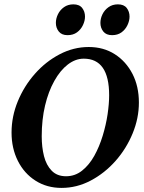

<svg xmlns="http://www.w3.org/2000/svg" viewBox="-20 -872 674 901"><path d="M268.6 9.8Q200.2 9.8 147 -23.9Q93.8 -57.6 64 -116.7Q34.2 -175.8 34.2 -250Q34.2 -325.2 63.5 -396.5Q92.8 -467.8 143.6 -525.4Q194.3 -583 259.8 -617.2Q325.2 -651.4 396.5 -651.4Q465.8 -651.4 518.6 -617.7Q571.3 -584 601.6 -525.4Q631.8 -466.8 631.8 -390.6Q631.8 -317.4 602.5 -246.1Q573.2 -174.8 522.5 -117.2Q471.7 -59.6 406.2 -24.9Q340.8 9.8 268.6 9.8ZM290 -44.9Q332 -44.9 365.2 -71.3Q398.4 -97.7 422.4 -140.6Q446.3 -183.6 461.9 -234.9Q477.5 -286.1 484.9 -335.9Q492.2 -385.7 492.2 -424.8Q492.2 -596.7 373 -596.7Q334 -596.7 298.3 -569.3Q262.7 -542 234.9 -492.2Q207 -442.4 191.4 -376.5Q175.8 -310.5 175.8 -232.4Q175.8 -181.6 186.5 -139.2Q197.3 -96.7 222.7 -70.8Q248 -44.9 290 -44.9ZM505.9 -707Q478.5 -707 464.8 -724.1Q451.2 -741.2 451.2 -764.6Q451.2 -785.2 460.9 -805.2Q470.7 -825.2 489.3 -838.4Q507.8 -851.6 533.2 -851.6Q561.5 -851.6 574.7 -834.5Q587.9 -817.4 587.9 -793.9Q587.9 -774.4 578.1 -753.9Q568.4 -733.4 550.3 -720.2Q532.2 -707 505.9 -707ZM296.9 -707Q269.5 -707 255.9 -724.1Q242.2 -741.2 242.2 -764.6Q242.2 -785.2 252 -805.2Q261.7 -825.2 280.3 -838.4Q298.8 -851.6 324.2 -851.6Q352.5 -851.6 365.7 -834.5Q378.9 -817.4 378.9 -793.9Q378.9 -774.4 369.1 -753.9Q359.4 -733.4 341.3 -720.2Q323.2 -707 296.9 -707Z"/></svg>

Font: Crimson Text
Style: Bold Italic
Weight: 700
Italic angle: -11°
Designer: Sebastian Kosch
Foundry: Sebastian Kosch
Version: Version 1.100; ttfautohint (v1.8.4)